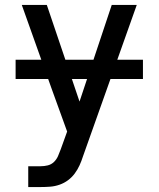

<svg xmlns="http://www.w3.org/2000/svg" viewBox="-20 -540 640 775"><path d="M94 215V131H144Q159 131 173 127.5Q187 124 197.5 114Q208 104 214 90.5Q220 77 225 63L251 -9L188 -183L68 -520H169L301 -130L431 -520H532L315 91Q309 110 301 127.5Q293 145 281.5 160.5Q270 176 254.5 187.5Q239 199 220.5 205.5Q202 212 183 213.5Q164 215 144 215ZM43 -221V-299H557V-221Z"/></svg>

Font: Iosevka SS04 Medium Extended
Style: Regular
Weight: 500
Width: 7
Monospace: yes
Designer: Belleve Invis
Foundry: Belleve Invis
Version: Version 19.0.0; ttfautohint (v1.8.4)